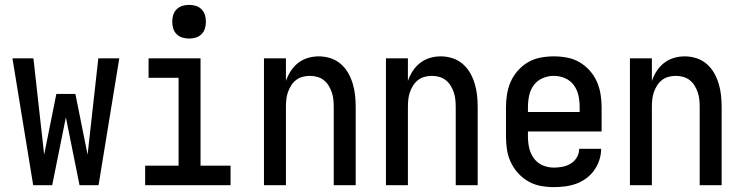

<svg xmlns="http://www.w3.org/2000/svg" viewBox="-20 -759 3040 787"><path d="M384 0H306L250 -278L194 0H116L31 -520H117L161 -125L211 -374H289L339 -125L383 -520H469Z M575 0V-80H712V-440H589V-520H802V-80H925V0ZM755 -601Q741 -601 727.5 -605Q714 -609 704 -619Q694 -629 690 -642.5Q686 -656 686 -670Q686 -684 690 -697.5Q694 -711 704 -721Q714 -731 727.5 -735Q741 -739 755 -739Q769 -739 782.5 -735Q796 -731 806 -721Q816 -711 820 -697.5Q824 -684 824 -670Q824 -656 820 -642.5Q816 -629 806 -619Q796 -609 782.5 -605Q769 -601 755 -601Z M1062 0V-520H1152V-427Q1159 -448 1171.5 -467.5Q1184 -487 1202 -501Q1220 -515 1242 -521.5Q1264 -528 1287 -528Q1311 -528 1334.5 -520.5Q1358 -513 1376.5 -497Q1395 -481 1407 -460Q1419 -439 1426 -415.5Q1433 -392 1435.5 -368Q1438 -344 1438 -320V0H1348V-320Q1348 -335 1346.5 -350.5Q1345 -366 1340 -380.5Q1335 -395 1327 -408Q1319 -421 1307 -430.5Q1295 -440 1280 -444Q1265 -448 1250 -448Q1235 -448 1220 -444Q1205 -440 1193 -430.5Q1181 -421 1173 -408Q1165 -395 1160 -380.5Q1155 -366 1153.5 -350.5Q1152 -335 1152 -320V0Z M1562 0V-520H1652V-427Q1659 -448 1671.5 -467.5Q1684 -487 1702 -501Q1720 -515 1742 -521.5Q1764 -528 1787 -528Q1811 -528 1834.5 -520.5Q1858 -513 1876.5 -497Q1895 -481 1907 -460Q1919 -439 1926 -415.5Q1933 -392 1935.5 -368Q1938 -344 1938 -320V0H1848V-320Q1848 -335 1846.5 -350.5Q1845 -366 1840 -380.5Q1835 -395 1827 -408Q1819 -421 1807 -430.5Q1795 -440 1780 -444Q1765 -448 1750 -448Q1735 -448 1720 -444Q1705 -440 1693 -430.5Q1681 -421 1673 -408Q1665 -395 1660 -380.5Q1655 -366 1653.5 -350.5Q1652 -335 1652 -320V0Z M2250 8Q2223 8 2196 3Q2169 -2 2145.5 -15.5Q2122 -29 2103.5 -49.5Q2085 -70 2073.5 -94.5Q2062 -119 2058 -146Q2054 -173 2054 -200V-320Q2054 -347 2058.5 -374Q2063 -401 2074 -425.5Q2085 -450 2103.5 -470.5Q2122 -491 2145.5 -504.5Q2169 -518 2196 -523Q2223 -528 2250 -528Q2277 -528 2304 -523Q2331 -518 2354.5 -504.5Q2378 -491 2396.5 -470.5Q2415 -450 2426 -425.5Q2437 -401 2441.5 -374Q2446 -347 2446 -320V-220H2144V-200Q2144 -176 2149 -153Q2154 -130 2168 -110.5Q2182 -91 2204 -81.5Q2226 -72 2250 -72Q2268 -72 2286 -75.5Q2304 -79 2319.5 -88.5Q2335 -98 2344.5 -114Q2354 -130 2354 -149H2444Q2444 -125 2436.5 -102.5Q2429 -80 2415.5 -61Q2402 -42 2383 -28Q2364 -14 2342 -6Q2320 2 2296.5 5Q2273 8 2250 8ZM2144 -300H2356V-320Q2356 -344 2351 -367.5Q2346 -391 2332 -410Q2318 -429 2296 -438.5Q2274 -448 2250 -448Q2226 -448 2204 -438.5Q2182 -429 2168 -410Q2154 -391 2149 -367.5Q2144 -344 2144 -320Z M2562 0V-520H2652V-427Q2659 -448 2671.5 -467.5Q2684 -487 2702 -501Q2720 -515 2742 -521.5Q2764 -528 2787 -528Q2811 -528 2834.5 -520.5Q2858 -513 2876.5 -497Q2895 -481 2907 -460Q2919 -439 2926 -415.5Q2933 -392 2935.5 -368Q2938 -344 2938 -320V0H2848V-320Q2848 -335 2846.5 -350.5Q2845 -366 2840 -380.5Q2835 -395 2827 -408Q2819 -421 2807 -430.5Q2795 -440 2780 -444Q2765 -448 2750 -448Q2735 -448 2720 -444Q2705 -440 2693 -430.5Q2681 -421 2673 -408Q2665 -395 2660 -380.5Q2655 -366 2653.5 -350.5Q2652 -335 2652 -320V0Z"/></svg>

Font: Iosevka Medium
Style: Regular
Weight: 500
Monospace: yes
Designer: Belleve Invis
Foundry: Belleve Invis
Version: Version 32.5.0; ttfautohint (v1.8.4)